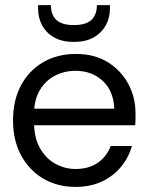

<svg xmlns="http://www.w3.org/2000/svg" viewBox="-20 -719 575 751"><path d="M275 12Q204 12 149 -20.5Q94 -53 62.5 -111.5Q31 -170 31 -248Q31 -327 62 -385Q93 -443 148.5 -475.5Q204 -508 277 -508Q350 -508 402 -475.5Q454 -443 482 -390.5Q510 -338 510 -276Q510 -266 510 -254.5Q510 -243 509 -229H94V-294H427Q424 -364 381.5 -403Q339 -442 275 -442Q232 -442 195 -423Q158 -404 135.5 -366Q113 -328 113 -271V-243Q113 -181 136 -140Q159 -99 196.5 -78.5Q234 -58 275 -58Q327 -58 362 -82Q397 -106 413 -148H496Q483 -102 453 -66Q423 -30 378.5 -9Q334 12 275 12ZM269 -555Q223 -555 192 -572.5Q161 -590 145 -619.5Q129 -649 129 -685V-699H179Q179 -662 200 -641.5Q221 -621 269 -621Q317 -621 338 -641.5Q359 -662 359 -699H410V-685Q410 -649 393.5 -619.5Q377 -590 346 -572.5Q315 -555 269 -555Z"/></svg>

Font: DM Sans 36pt
Style: Regular
Weight: 400
Designer: Colophon Foundry, Jonny Pinhorn
Foundry: Colophon Foundry
Version: Version 4.004;gftools[0.9.30]